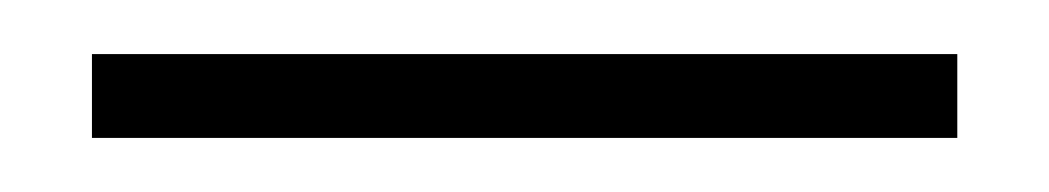

<svg xmlns="http://www.w3.org/2000/svg" viewBox="-20 -705 388 71"><path d="M14 -685H334V-654H14Z"/></svg>

Font: Albert Sans ExtraLight
Style: Regular
Weight: 250
Designer: Andreas Rasmussen
Foundry: a.Foundry
Version: Version 1.025